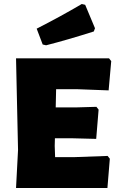

<svg xmlns="http://www.w3.org/2000/svg" viewBox="-20 -938 581 958"><path d="M517 -160 528 -146 516 0H60L70 -190L60 -647H524L535 -633L522 -487L363 -493H260L258 -402H357L461 -405L472 -391L460 -245L344 -248H254L253 -210L255 -154H351ZM405 -914 454 -797 448 -781Q316 -739 210 -712L193 -716L163 -795Q281 -855 388 -918Z"/></svg>

Font: Luna Sans Black
Style: Regular
Weight: 900
Designer: Juan Pablo del Peral
Foundry: Huerta Tipografica
Version: Version 2.001; ttfautohint (v1.5)